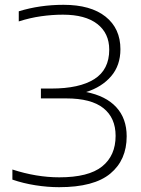

<svg xmlns="http://www.w3.org/2000/svg" viewBox="-20 -769 586 798"><path d="M225.5 9Q178 9 127.2 1Q76.5 -7 31.5 -22.5V-64.5Q131.5 -32 226.5 -32Q348 -32 404.2 -77Q460.5 -122 460.5 -204.5Q460.5 -279 409.8 -319.5Q359 -360 255 -360H150V-401H193.5Q310 -401 372 -440.2Q434 -479.5 434 -562.5Q434 -631 384.2 -669.5Q334.5 -708 241.5 -708Q197 -708 151 -701.5Q105 -695 58 -680V-722Q145.5 -749 244 -749Q357 -749 418.8 -699.8Q480.5 -650.5 480.5 -564.5Q480.5 -497 441.8 -452Q403 -407 338 -386.5Q420 -370.5 463.2 -323.5Q506.5 -276.5 506.5 -202.5Q506.5 -104 438.5 -47.5Q370.5 9 225.5 9Z"/></svg>

Font: Encode Sans Expanded Expanded ExtraLight
Style: Regular
Weight: 200
Width: 7
Designer: Multiple Designers
Foundry: Impallari Type
Version: Version 3.000; ttfautohint (v1.8.3) -l 8 -r 50 -G 200 -x 14 